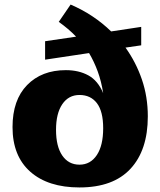

<svg xmlns="http://www.w3.org/2000/svg" viewBox="-20 -811 704 843"><path d="M329 12Q191 12 113 -57Q35 -126 35 -253Q35 -372 99 -437.5Q163 -503 269 -503Q326 -503 368 -480Q410 -457 433 -402Q425 -454 409 -497.5Q393 -541 371 -578L178 -549V-630L314 -650Q297 -668 278 -684Q259 -700 238 -715L290 -791Q392 -747 468 -673L600 -693V-612L531 -602Q577 -538 603 -462Q629 -386 629 -300Q629 -152 553 -70Q477 12 329 12ZM226 -241Q226 -168 253.5 -128Q281 -88 329 -88Q377 -88 405 -130Q433 -172 433 -248Q433 -322 405.5 -358Q378 -394 329 -394Q281 -394 253.5 -353.5Q226 -313 226 -241Z"/></svg>

Font: Montagu Slab 16pt
Style: Bold
Weight: 700
Designer: Florian Karsten
Foundry: Florian Karsten
Version: Version 1.000; ttfautohint (v1.8.3)